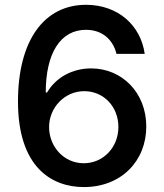

<svg xmlns="http://www.w3.org/2000/svg" viewBox="-20 -757 673 787"><path d="M323.7 9.8C477.5 9.8 579.6 -97.7 579.6 -238.3C579.6 -377.4 480 -476.6 353.5 -476.6C276.4 -476.6 209 -439.5 172.9 -377.9H167.5C167.5 -538.6 227.5 -634.8 332.5 -634.8C399.9 -634.8 443.4 -593.8 457.5 -536.1H573.2C557.1 -652.8 463.9 -737.3 332.5 -737.3C161.1 -737.3 53.7 -591.8 53.7 -340.8C53.7 -73.2 190.4 9.8 323.7 9.8ZM323.2 -87.9C241.7 -87.9 181.2 -156.2 181.2 -236.3C181.2 -314.9 244.1 -383.3 325.2 -383.3C405.8 -383.3 465.3 -318.8 465.3 -236.8C465.3 -153.3 403.8 -87.9 323.2 -87.9Z"/></svg>

Font: Raveo Medium
Style: Regular
Weight: 500
Designer: Jakub Foglar, Rasmus Andersson (Inter)
Foundry: Jakubfoglar.com
Version: Version 1.100;Glyphs 3.2.3 (3260)